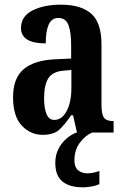

<svg xmlns="http://www.w3.org/2000/svg" viewBox="-20 -568 533 823"><path d="M163 10Q111 10 73.5 -29.5Q36 -69 36 -152Q36 -233 81.5 -271.5Q127 -310 218 -314L285 -317V-373Q285 -430 273.5 -460.5Q262 -491 230 -491Q201 -491 188.5 -462Q176 -433 176 -382Q70 -382 70 -448Q70 -498 119 -523Q168 -548 241 -548Q327 -548 371 -509.5Q415 -471 415 -377V-120Q415 -79 425.5 -64Q436 -49 464 -49H467V0H310L293 -74H285Q258 -34 234 -12Q210 10 163 10ZM212 -54Q246 -54 266 -92.5Q286 -131 286 -191V-268L252 -265Q205 -261 187 -232Q169 -203 169 -147Q169 -104 179.5 -79Q190 -54 212 -54ZM336 235Q278 235 247.5 210Q217 185 217 130Q217 97 230.5 70.5Q244 44 265.5 25.5Q287 7 309 0H376Q349 10 324 41.5Q299 73 299 120Q299 148 314.5 161.5Q330 175 354 175Q377 175 406 165V221Q393 228 371.5 231.5Q350 235 336 235Z"/></svg>

Font: Noto Serif Thai ExtraCondensed
Style: Bold
Weight: 700
Width: 2
Designer: Monotype Design Team
Foundry: Monotype Imaging Inc.
Version: Version 2.002; ttfautohint (v1.8.4.7-5d5b)